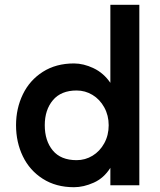

<svg xmlns="http://www.w3.org/2000/svg" viewBox="-20 -774 669 802"><path d="M434 -251Q434 -292 415.5 -325.5Q397 -359 366.5 -377.5Q336 -396 300 -396Q235 -396 201 -355.5Q167 -315 167 -251Q167 -186 200.5 -145.5Q234 -105 300 -105Q336 -105 366.5 -123.5Q397 -142 415.5 -175.5Q434 -209 434 -251ZM289 -509Q329 -509 371 -489Q413 -469 441 -428V-754H562V0H441V-73Q414 -30 371.5 -11Q329 8 289 8Q214 8 159 -27Q104 -62 75.5 -121Q47 -180 47 -251Q47 -321 75.5 -380Q104 -439 159 -474Q214 -509 289 -509Z"/></svg>

Font: SUIT
Style: Bold
Weight: 700
Designer: Sunn Youn; Korean Glyphs from Source Han Sans (Sandoll Communications; Soo-young Jang, Joo-yeon Kang)
Foundry: Sunn
Version: Version 1.150